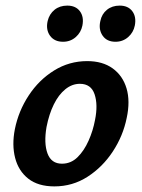

<svg xmlns="http://www.w3.org/2000/svg" viewBox="-20 -652 505 685"><path d="M174 13Q116 13 81 -14.5Q46 -42 34 -88.5Q22 -135 33 -191Q46 -256 82.5 -311.5Q119 -367 173 -400.5Q227 -434 291 -434Q346 -434 382 -408Q418 -382 431.5 -336.5Q445 -291 432 -231Q419 -167 382.5 -111.5Q346 -56 292.5 -21.5Q239 13 174 13ZM201 -68Q233 -68 256.5 -91Q280 -114 296 -150Q312 -186 319 -224Q330 -278 317.5 -315.5Q305 -353 265 -353Q237 -353 213 -333.5Q189 -314 172 -279.5Q155 -245 146 -199Q136 -141 149.5 -104.5Q163 -68 201 -68ZM205 -503Q174 -503 158.5 -524.5Q143 -546 150 -577Q156 -602 174.5 -617Q193 -632 220 -632Q250 -632 265 -612Q280 -592 274 -561Q269 -536 250 -519.5Q231 -503 205 -503ZM392 -503Q361 -503 346 -525Q331 -547 338 -577Q343 -602 361.5 -617Q380 -632 407 -632Q437 -632 452 -612Q467 -592 461 -561Q456 -536 437 -519.5Q418 -503 392 -503Z"/></svg>

Font: Ysabeau
Style: Bold Italic
Weight: 700
Italic angle: -12°
Designer: Christian Thalmann (Catharsis Fonts)
Version: Version 2.002